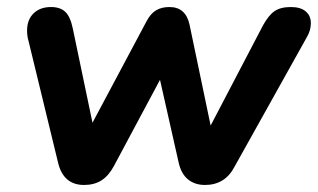

<svg xmlns="http://www.w3.org/2000/svg" viewBox="-20 -518 904 546"><path d="M145 -56 61 -402Q57 -415 57 -431Q57 -462 75.5 -480Q94 -498 125 -498Q151 -498 165.5 -484.5Q180 -471 187 -437L243 -169L397 -458Q408 -479 423.5 -488.5Q439 -498 462 -498Q508 -498 519 -448L579 -161L728 -446Q744 -475 761 -486.5Q778 -498 807 -498Q835 -498 849.5 -485.5Q864 -473 864 -452Q864 -432 853 -413L647 -44Q620 8 563 8Q534 8 514.5 -8Q495 -24 488 -56L435 -291L304 -46Q289 -18 268.5 -5Q248 8 219 8Q160 8 145 -56Z"/></svg>

Font: SN Pro Bold
Style: Bold Italic
Weight: 700
Italic angle: -9°
Designer: Tobias Whetton
Foundry: Supernotes
Version: Version 1.003